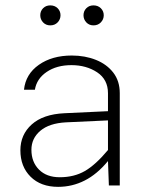

<svg xmlns="http://www.w3.org/2000/svg" viewBox="-20 -706 573 731"><path d="M436 -351.1V0H394.5L391.1 -92.8Q349.6 -42.5 302.2 -18.6Q254.9 5.4 201.2 5.4Q135.3 5.4 96.4 -33.2Q57.6 -71.8 57.6 -133.8Q57.6 -193.4 100.8 -232.2Q144 -271 225.1 -274.9L391.1 -282.7V-351.1Q391.1 -403.3 349.9 -430.7Q308.6 -458 252 -458Q195.8 -458 157.7 -432.1Q119.6 -406.2 112.8 -364.3H71.3Q77.6 -423.8 127.9 -459.2Q178.2 -494.6 253.4 -494.6Q303.7 -494.6 345.2 -478Q386.7 -461.4 411.4 -429.4Q436 -397.5 436 -351.1ZM99.6 -135.7Q99.6 -89.4 128.4 -60.3Q157.2 -31.2 207.5 -31.2Q262.2 -31.2 303.2 -54.9Q344.2 -78.6 391.1 -134.8V-247.6L231 -240.2Q167.5 -236.8 133.5 -208Q99.6 -179.2 99.6 -135.7ZM133.3 -647.9Q133.3 -663.6 144 -674.6Q154.8 -685.5 171.4 -685.5Q188.5 -685.5 199.5 -674.6Q210.4 -663.6 210.4 -647.9Q210.4 -632.3 199.5 -620.8Q188.5 -609.4 171.4 -609.4Q154.8 -609.4 144 -620.8Q133.3 -632.3 133.3 -647.9ZM297.9 -647.9Q297.9 -663.6 308.6 -674.6Q319.3 -685.5 335.9 -685.5Q353 -685.5 364 -674.6Q375 -663.6 375 -647.9Q375 -632.3 364 -620.8Q353 -609.4 335.9 -609.4Q319.3 -609.4 308.6 -620.8Q297.9 -632.3 297.9 -647.9Z"/></svg>

Font: Estedad-FD ExtraLight
Style: Regular
Weight: 200
Designer: Amin Abedi
Version: Version 7.3